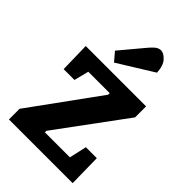

<svg xmlns="http://www.w3.org/2000/svg" viewBox="-220 -814 897 897"><g transform="rotate(45 229.0 -365.5)"><path d="M18.4 0V-70.3L264.6 -409.8V-419.8H123L104.5 -347H33L29.6 -496.4H428.4V-423.7L179.8 -86.3V-76.3H345.1L364.4 -162.5H436.7L439.4 0ZM177.8 -535 141.5 -577.7 237.8 -692.7Q249.2 -706.7 262.5 -718.5Q275.9 -730.3 291.7 -731.1Q309.8 -731.9 330.3 -710.5Q350.8 -689.1 353.1 -643.8Z"/></g></svg>

Font: Faustina Light
Style: Regular
Weight: 300
Designer: Alfonso Garcia
Foundry: http://www.omnibus-type.com
Version: Version 1.200